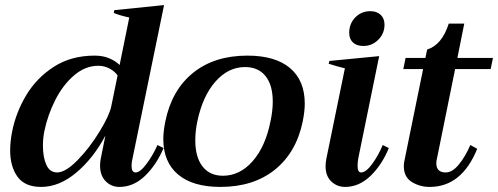

<svg xmlns="http://www.w3.org/2000/svg" viewBox="-20 -726 1961 756"><path d="M20 -134Q20 -169 28 -209Q43 -284 83.5 -351.5Q124 -419 192 -463Q260 -507 353 -507Q385 -507 410 -496.5Q435 -486 451 -470L489 -657Q452 -665 428 -675L430 -686L626 -706L501 -98Q498 -85 498 -73Q498 -47 514 -47Q532 -47 557.5 -81.5Q583 -116 600 -155L624 -143Q596 -77 551 -33.5Q506 10 450 10Q418 10 396 -12.5Q374 -35 374 -74Q374 -88 377 -103L395 -192Q347 -102 280 -46Q213 10 142 10Q78 10 49 -30Q20 -70 20 -134ZM418 -307 443 -429Q432 -445 411.5 -456Q391 -467 367 -467Q316 -467 272 -429.5Q228 -392 198 -333Q168 -274 155 -211Q149 -184 149 -152Q149 -107 162.5 -77Q176 -47 205 -47Q238 -47 285.5 -95.5Q333 -144 372 -208Q411 -272 418 -307Z M623 -179Q623 -208 631 -248Q656 -371 740 -439Q824 -507 954 -507Q1064 -507 1122 -458Q1180 -409 1180 -318Q1180 -288 1172 -248Q1147 -126 1062.5 -58Q978 10 848 10Q739 10 681 -39Q623 -88 623 -179ZM1045 -248Q1054 -290 1054 -326Q1054 -391 1025.5 -426.5Q997 -462 945 -462Q879 -462 828.5 -405Q778 -348 757 -248Q749 -211 749 -173Q749 -107 777.5 -70.5Q806 -34 858 -34Q924 -34 974.5 -91Q1025 -148 1045 -248Z M1355 -597Q1355 -633 1379 -657.5Q1403 -682 1438 -682Q1464 -682 1479 -667.5Q1494 -653 1494 -629Q1494 -594 1469.5 -569.5Q1445 -545 1411 -545Q1384 -545 1369.5 -559Q1355 -573 1355 -597ZM1262 -71Q1262 -85 1265 -101L1338 -457Q1312 -463 1274 -475L1277 -486L1473 -505L1391 -104Q1388 -88 1388 -72Q1388 -47 1402 -47Q1421 -47 1445.5 -80.5Q1470 -114 1487 -155L1511 -143Q1484 -77 1439 -33.5Q1394 10 1339 10Q1307 10 1284.5 -11.5Q1262 -33 1262 -71Z M1701 -104Q1698 -92 1698 -83Q1698 -47 1735 -47Q1761 -47 1786.5 -78Q1812 -109 1832 -155L1859 -140Q1798 10 1672 10Q1633 10 1601.5 -9.5Q1570 -29 1570 -72Q1570 -83 1573 -96L1646 -454H1568L1577 -498H1655L1662 -531Q1720 -549 1747 -633H1808L1781 -498H1921L1912 -454H1772Z"/></svg>

Font: Trirong SemiBold
Style: Italic
Weight: 600
Italic angle: -12°
Designer: Katatrad Team
Foundry: CadsonDemak
Version: Version 1.001